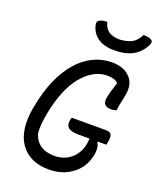

<svg xmlns="http://www.w3.org/2000/svg" viewBox="-172 -1040 950 1161"><g transform="rotate(20 303.5 -460.0)"><path d="M310 -322H531Q548 -322 557 -315.5Q566 -309 568 -294.5Q570 -280 565 -255L562 -240H382Q357 -240 340.5 -244.5Q324 -249 315.5 -257Q307 -265 304.5 -276.5Q302 -288 304 -301Q305 -308 306.5 -313Q308 -318 310 -322ZM425 -720Q445 -720 462 -717Q479 -714 493 -709Q507 -704 519 -696Q531 -688 541 -678Q562 -657 568.5 -628.5Q575 -600 569 -567Q566 -546 562 -529.5Q558 -513 554.5 -496Q551 -479 549 -457Q542 -455 533.5 -453Q525 -451 515 -451Q485 -451 473 -466Q461 -481 467 -508Q472 -538 479.5 -560Q487 -582 493 -602.5Q499 -623 500 -647L508 -599Q494 -619 474 -627Q454 -635 425 -635Q380 -635 338.5 -611.5Q297 -588 261.5 -544Q226 -500 200.5 -436Q175 -372 160 -292L157 -274Q152 -247 150 -219Q148 -191 150 -165Q163 -118 198 -93.5Q233 -69 289 -69Q330 -69 363.5 -85.5Q397 -102 419 -131.5Q441 -161 449 -200Q451 -213 452.5 -224Q454 -235 454.5 -245.5Q455 -256 453 -266H519L505 -235Q514 -225 516.5 -206Q519 -187 516 -165Q510 -128 494 -96.5Q478 -65 452 -41Q431 -22 405 -8Q379 6 349 13Q319 20 285 20Q221 20 174.5 -2.5Q128 -25 100 -66.5Q72 -108 64.5 -165Q57 -222 69 -292L73 -311Q91 -409 124.5 -485Q158 -561 204 -613.5Q250 -666 306.5 -693Q363 -720 425 -720ZM546 -940Q564 -940 577 -938Q590 -936 600 -929Q606 -925 607 -917.5Q608 -910 604 -900Q587 -864 560 -840Q533 -816 496.5 -804.5Q460 -793 413 -793H405Q365 -793 333 -805.5Q301 -818 280.5 -842Q260 -866 253 -900Q251 -910 253 -917Q255 -924 262 -928Q273 -935 285.5 -937.5Q298 -940 313 -940Q322 -904 346 -885Q370 -866 421 -865Q471 -869 499.5 -885.5Q528 -902 546 -940Z"/></g></svg>

Font: Rec Mono Duotone
Style: Italic
Weight: 400
Italic angle: -10°
Monospace: yes
Version: Version 1.085; ttfautohint (v1.8.4.7-5d5b)